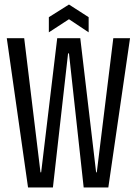

<svg xmlns="http://www.w3.org/2000/svg" viewBox="-20 -829 605 849"><path d="M104 0 10 -660H87L159 -67H162L233 -660H335L405 -67H408L481 -660H555L459 0H350L285 -593H281L214 0ZM196 -686V-753L285 -809L372 -753V-686L285 -744Z"/></svg>

Font: Bricolage Grotesque 48pt Condensed Light
Style: Regular
Weight: 300
Width: 3
Designer: Mathieu Triay
Foundry: Atelier Triay
Version: Version 1.000; ttfautohint (v1.8.4.7-5d5b);gftools[0.9.32]